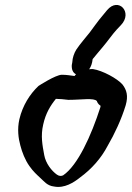

<svg xmlns="http://www.w3.org/2000/svg" viewBox="-20 -742 531 773"><path d="M58 -262C49 -222 54 -185 62 -156C69 -129 81 -98 98 -74C114 -51 128 -39 144 -24C156 -14 169 6 198 9C239 17 277 -7 303 -28C348 -61 387 -104 414 -156C441 -202 469 -262 486 -318C497 -356 490 -380 473 -402C452 -426 393 -458 354 -464H352C348 -464 344 -464 339 -463C347 -475 351 -487 353 -504C364 -518 380 -536 393 -552C412 -574 434 -606 450 -623L467 -641C516 -692 457 -756 411 -701L397 -684C375 -659 349 -621 341 -611C331 -598 302 -565 287 -542C278 -527 272 -510 271 -491L269 -480C268 -461 274 -449 286 -443C284 -441 284 -441 280 -436C264 -438 248 -441 229 -441C204 -441 135 -396 135 -396C100 -363 71 -317 58 -262ZM154 -241C164 -286 183 -317 205 -344C220 -344 237 -342 255 -340H256C307 -340 359 -349 370 -335C371 -332 374 -323 385 -316L384 -310C347 -195 293 -76 234 -36C227 -33 219 -32 209 -39C188 -54 164 -84 158 -118C151 -157 143 -194 154 -241Z"/></svg>

Font: Stray Cat
Style: ExBlkCnObl
Weight: 1000
Version: Version 1.0